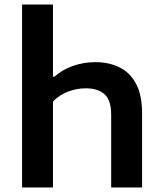

<svg xmlns="http://www.w3.org/2000/svg" viewBox="-20 -828 718 848"><path d="M77.5 0V-808H214V-489.5H220.5Q256.5 -521 303.2 -537.2Q350 -553.5 401 -553.5Q461 -553.5 507.5 -530.8Q554 -508 580.8 -458.2Q607.5 -408.5 607.5 -328V0H471V-321Q471 -387 441 -412.5Q411 -438 359 -438Q319.5 -438 280.8 -423.5Q242 -409 214 -379.5V0Z"/></svg>

Font: Encode Sans Expanded SemiBold
Style: Regular
Weight: 600
Width: 7
Designer: Multiple Designers
Foundry: Impallari Type
Version: Version 3.000; ttfautohint (v1.8.3) -l 8 -r 50 -G 200 -x 14 